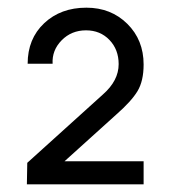

<svg xmlns="http://www.w3.org/2000/svg" viewBox="-20 -750 444 500"><path d="M282 -451 148 -330H354V-270H50L51 -326L248 -504Q289 -540 289 -583Q289 -621 265 -646Q241 -671 204 -671Q166 -671 140.5 -645Q115 -619 117 -584H52Q52 -649 95 -689.5Q138 -730 205 -730Q269 -730 311.5 -688Q354 -646 354 -582Q354 -539 338 -512.5Q322 -486 282 -451Z"/></svg>

Font: Manrope Medium
Style: Medium
Weight: 500
Designer: Mikhail Sharanda
Foundry: Mikhail Sharanda
Version: Version 4.000;hotconv 1.0.109;makeotfexe 2.5.65596